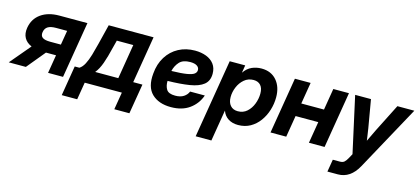

<svg xmlns="http://www.w3.org/2000/svg" viewBox="-93 -1021 3701 1700"><g transform="rotate(15 1758.0 -171.0)"><path d="M465.3 0H328.1L356 -168.5H263.7L124.5 0H-32.2L126.5 -188Q79.6 -207.5 58.6 -245.6Q37.6 -283.7 46.4 -337.9Q60.5 -422.4 126.2 -469Q191.9 -515.6 293.9 -515.6H550.8ZM373 -271 395 -402.8H293.9Q245.1 -402.8 219.5 -387.2Q193.8 -371.6 188 -336.4Q182.6 -301.8 203.9 -286.4Q225.1 -271 275.4 -271Z M496.1 159.2 541.5 -115.7H584Q610.4 -131.8 629.6 -168.9Q648.9 -206.1 663.8 -256.6Q678.7 -307.1 692.4 -362.8L737.8 -545.9H1148.9L1077.6 -115.7H1162.1L1116.2 159.2H978L1004.4 0H664.1L637.7 159.2ZM729 -115.7H940.9L993.2 -433.1H842.3L824.2 -362.8Q803.7 -275.9 782 -214.8Q760.3 -153.8 729 -115.7Z M1455.6 11.7Q1343.3 11.7 1280.3 -49.3Q1217.3 -110.4 1229.5 -235.4Q1236.8 -324.7 1278.1 -390.4Q1319.3 -456.1 1385.7 -491.7Q1452.1 -527.3 1535.2 -527.3Q1592.8 -527.3 1638.7 -509.8Q1684.6 -492.2 1711.2 -456.8Q1737.8 -421.4 1737.8 -368.7Q1737.8 -303.2 1694.6 -268.6Q1651.4 -233.9 1568.6 -220.5Q1485.8 -207 1368.2 -205.1Q1367.2 -157.7 1386.7 -127Q1406.2 -96.2 1466.8 -96.2Q1514.2 -96.2 1543.9 -115.5Q1573.7 -134.8 1585.9 -165.5H1720.7Q1692.9 -85.9 1625.5 -37.1Q1558.1 11.7 1455.6 11.7ZM1378.4 -298.8Q1469.7 -300.8 1518.6 -309.1Q1567.4 -317.4 1585.4 -331.8Q1603.5 -346.2 1603.5 -366.7Q1603.5 -390.6 1582.3 -404.5Q1561 -418.5 1520.5 -418.5Q1453.6 -418.5 1421.9 -383.5Q1390.1 -348.6 1378.4 -298.8Z M1735.8 204.1 1855 -515.6H1997.1L1985.8 -446.3H1986.3Q2016.1 -489.7 2057.1 -508.1Q2098.1 -526.4 2145.5 -526.4Q2233.4 -526.4 2284.2 -467.5Q2335 -408.7 2335 -312.5Q2335 -252.9 2317.1 -195.3Q2299.3 -137.7 2265.4 -91.1Q2231.4 -44.4 2182.6 -16.8Q2133.8 10.7 2071.3 10.7Q2017.6 10.7 1980.2 -13.7Q1942.9 -38.1 1927.7 -82H1927.2L1879.9 204.1ZM2037.6 -106.4Q2087.4 -106.4 2121.6 -137.2Q2155.8 -168 2173.6 -214.8Q2191.4 -261.7 2191.4 -309.1Q2191.4 -358.4 2168.2 -384.3Q2145 -410.2 2103.5 -410.2Q2054.2 -410.2 2018.6 -379.9Q1982.9 -349.6 1963.9 -304.2Q1944.8 -258.8 1944.8 -211.9Q1944.8 -162.6 1969.5 -134.5Q1994.1 -106.4 2037.6 -106.4Z M2596.7 -515.6 2564 -318.4H2772L2804.7 -515.6H2948.2L2862.8 0H2719.2L2752 -197.8H2543.9L2511.2 0H2367.2L2452.6 -515.6Z M2943.4 204.1 2962.4 90.3H3027.8Q3053.2 90.3 3067.6 77.6Q3082 64.9 3097.7 35.6L3118.2 -2L3004.9 -515.6H3149.9L3193.8 -260.7Q3198.2 -233.4 3202.1 -205.6Q3206.1 -177.7 3210 -149.9Q3235.8 -206.1 3263.2 -260.7L3392.1 -515.6H3547.4L3221.7 79.6Q3153.8 204.1 3038.6 204.1Z"/></g></svg>

Font: Inter Display
Style: Bold Italic
Weight: 700
Italic angle: -9.39999°
Designer: Rasmus Andersson
Foundry: rsms
Version: Version 4.000;git-a52131595